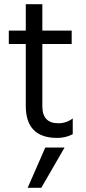

<svg xmlns="http://www.w3.org/2000/svg" viewBox="-20 -653 409 916"><path d="M177 243H112L196 51H288ZM253 5Q103 5 103 -148V-443H22V-507H103V-633H182V-507H322V-443H182V-146Q182 -65 258 -65Q297 -65 327 -88V-13Q294 5 253 5Z"/></svg>

Font: Hind Madurai
Style: Regular
Weight: 400
Designer: Jyotish Sonowal
Foundry: Indian Type Foundry
Version: Version 0.702;PS 1.0;hotconv 1.0.81;makeotf.lib2.5.63406